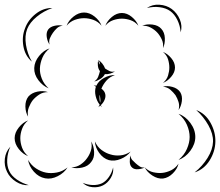

<svg xmlns="http://www.w3.org/2000/svg" viewBox="-79 -614 932 813"><path d="M543 -580Q566 -596 596 -594Q626 -592 648 -576Q671 -559 682.5 -531.5Q694 -504 686 -477Q684 -505 672 -529.5Q660 -554 642 -567Q624 -580 597 -583.5Q570 -587 543 -580ZM56 -353Q27 -378 20 -418.5Q13 -459 27 -494Q40 -530 72.5 -555.5Q105 -581 143 -580Q107 -568 77 -543.5Q47 -519 36 -491Q25 -462 31 -424Q37 -386 56 -353ZM203 -505Q211 -527 232.5 -544Q254 -561 277 -561Q300 -561 321.5 -544Q343 -527 351 -505Q336 -523 316 -530Q296 -537 277 -537Q258 -537 238 -530Q218 -523 203 -505ZM367 -505Q375 -526 395 -542.5Q415 -559 437 -559Q459 -559 479 -542.5Q499 -526 507 -505Q493 -522 474 -528.5Q455 -535 437 -535Q419 -535 400 -528.5Q381 -522 367 -505ZM523 -505Q542 -513 566.5 -510Q591 -507 604 -492Q618 -477 619 -452.5Q620 -428 611 -410Q614 -430 606 -447Q598 -464 587 -476Q576 -488 559.5 -497Q543 -506 523 -505ZM131 -425Q122 -438 119 -457Q116 -476 125 -489Q134 -501 153 -505Q172 -509 187 -505Q172 -504 162 -494.5Q152 -485 145 -475Q138 -465 132.5 -452.5Q127 -440 131 -425ZM127 -240Q102 -250 83.5 -274.5Q65 -299 66 -326Q67 -353 86.5 -377Q106 -401 131 -409Q110 -392 100.5 -369.5Q91 -347 90 -325Q89 -304 98 -281Q107 -258 127 -240ZM611 -394Q630 -387 646 -368Q662 -349 662 -328Q662 -308 646 -289Q630 -270 611 -263Q627 -276 632.5 -294Q638 -312 638 -328Q638 -345 632.5 -363Q627 -381 611 -394ZM337 -360Q346 -355 354 -345Q362 -335 366 -324Q375 -318 385 -313Q395 -308 408 -312Q400 -306 388 -302.5Q376 -299 365 -300Q359 -288 345.5 -279.5Q332 -271 320 -269Q332 -277 336.5 -288.5Q341 -300 344 -312V-313Q337 -322 335.5 -335.5Q334 -349 337 -360Q338 -349 345 -340Q344 -352 337 -360ZM352 -160Q349 -163 346 -167Q341 -163 337 -160Q341 -165 343 -171Q331 -186 326 -207.5Q321 -229 327 -247Q323 -250 318 -253Q324 -252 329 -251Q338 -271 361.5 -284Q385 -297 408 -296Q386 -289 372 -273Q358 -257 351 -240L350 -239Q365 -228 367 -214Q369 -203 363.5 -190.5Q358 -178 348 -169Q350 -165 352 -160ZM611 -247Q629 -252 651 -246Q673 -240 684 -224Q694 -208 691 -185.5Q688 -163 677 -148Q682 -166 677 -182Q672 -198 664 -211Q655 -223 642.5 -234Q630 -245 611 -247ZM40 -120Q29 -138 28.5 -163Q28 -188 41 -205Q55 -221 79.5 -226Q104 -231 124 -224Q103 -224 87 -213.5Q71 -203 60 -190Q50 -177 43 -159Q36 -141 40 -120ZM344 -210 343 -212Q341 -195 345 -179Q347 -187 346 -194.5Q345 -202 344 -210ZM752 -148Q791 -133 812.5 -94Q834 -55 833 -14Q832 28 808.5 65.5Q785 103 745 116Q778 90 800 54.5Q822 19 823 -14Q824 -47 803.5 -83.5Q783 -120 752 -148ZM677 -132Q706 -122 727 -93.5Q748 -65 748 -34Q748 -4 727 24.5Q706 53 677 63Q701 43 712.5 16.5Q724 -10 724 -34Q724 -59 712.5 -85.5Q701 -112 677 -132ZM40 47Q18 39 0.5 17Q-17 -5 -17 -29Q-17 -52 0.5 -74Q18 -96 40 -104Q22 -89 14.5 -68.5Q7 -48 7 -29Q7 -9 14.5 11.5Q22 32 40 47ZM307 -15Q318 3 319.5 29Q321 55 307 72Q294 90 269 95.5Q244 101 223 95Q245 94 261.5 83Q278 72 288 58Q299 44 305.5 25Q312 6 307 -15ZM474 28Q459 48 432.5 59Q406 70 382 64Q358 57 341 33.5Q324 10 323 -15Q333 8 351.5 21.5Q370 35 389 40Q408 46 430.5 44Q453 42 474 28ZM43 170Q15 172 -11 155.5Q-37 139 -49 114Q-62 88 -58.5 58Q-55 28 -35 7Q-47 33 -48.5 61Q-50 89 -40 110Q-31 130 -8 146Q15 162 43 170ZM534 95Q523 101 506.5 102.5Q490 104 481 96Q471 88 470.5 71.5Q470 55 474 44Q474 56 481.5 64Q489 72 496 78Q504 85 513 91Q522 97 534 95ZM207 95Q193 118 165.5 132Q138 146 112 141Q85 136 64.5 113Q44 90 40 63Q53 86 74 99.5Q95 113 116 117Q137 121 161.5 116.5Q186 112 207 95ZM677 79Q672 101 653 120Q634 139 611 142Q589 144 566.5 129.5Q544 115 534 95Q550 111 570.5 115.5Q591 120 609 118Q627 116 645.5 107Q664 98 677 79ZM400 95Q403 118 390 139.5Q377 161 357 171Q337 181 312 178.5Q287 176 271 160Q292 169 314 169.5Q336 170 353 162Q369 154 382 135.5Q395 117 400 95Z"/></svg>

Font: Rubik Puddles
Style: Regular
Weight: 400
Designer: Hubert and Fischer, NaN
Foundry: Hubert and Fischer, NaN
Version: Version 2.200